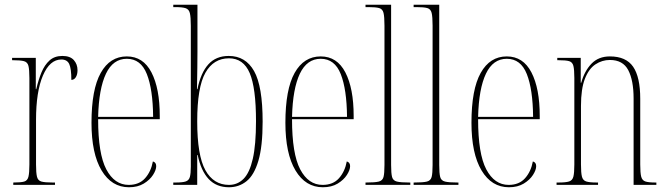

<svg xmlns="http://www.w3.org/2000/svg" viewBox="-20 -780 2813 810"><path d="M36 0V-10H37Q68 -10 82 -14Q96 -18 100 -34.5Q104 -51 104 -86V-450Q104 -486 100 -502Q96 -518 81 -522Q66 -526 34 -526H31V-536H131V-404H133Q142 -443 155 -474.5Q168 -506 189 -525Q210 -544 243 -544Q276 -544 291.5 -526.5Q307 -509 307 -484Q307 -466 300 -454.5Q293 -443 281 -443Q281 -491 272 -510Q263 -529 239 -529Q190 -529 161 -461Q132 -393 132 -274V-86Q132 -51 136 -34.5Q140 -18 155 -14Q170 -10 201 -10H212V0Z M524 10Q451 10 408.5 -61Q366 -132 366 -262Q366 -403 405 -472.5Q444 -542 515 -542Q584 -542 619 -474.5Q654 -407 654 -291V-277H394Q394 -131 428.5 -65.5Q463 0 523 0Q567 0 592 -28Q617 -56 625 -99Q639 -95 639 -79Q639 -63 625.5 -42Q612 -21 586.5 -5.5Q561 10 524 10ZM626 -287Q625 -403 599.5 -467.5Q574 -532 515 -532Q457 -532 427 -469Q397 -406 394 -287Z M946 10Q893 10 860.5 -24.5Q828 -59 814 -126H812V0H711V-10H721Q750 -10 763.5 -14.5Q777 -19 781 -33.5Q785 -48 785 -77V-671Q785 -708 781 -724.5Q777 -741 763 -745.5Q749 -750 720 -750H711V-760H813V-561Q813 -535 812.5 -496Q812 -457 811 -404H813Q827 -473 859 -508.5Q891 -544 945 -544Q1016 -544 1052 -480Q1088 -416 1088 -267Q1088 -162 1070 -101.5Q1052 -41 1020 -15.5Q988 10 946 10ZM946 0Q982 0 1007.5 -25.5Q1033 -51 1046.5 -110Q1060 -169 1060 -269Q1060 -409 1033.5 -471.5Q1007 -534 946 -534Q881 -534 846.5 -473Q812 -412 812 -268Q812 -124 846.5 -62Q881 0 946 0Z M1342 10Q1269 10 1226.5 -61Q1184 -132 1184 -262Q1184 -403 1223 -472.5Q1262 -542 1333 -542Q1402 -542 1437 -474.5Q1472 -407 1472 -291V-277H1212Q1212 -131 1246.5 -65.5Q1281 0 1341 0Q1385 0 1410 -28Q1435 -56 1443 -99Q1457 -95 1457 -79Q1457 -63 1443.5 -42Q1430 -21 1404.5 -5.5Q1379 10 1342 10ZM1444 -287Q1443 -403 1417.5 -467.5Q1392 -532 1333 -532Q1275 -532 1245 -469Q1215 -406 1212 -287Z M1522 0V-10H1525Q1562 -10 1578 -14Q1594 -18 1598 -33.5Q1602 -49 1602 -84V-672Q1602 -709 1598 -725.5Q1594 -742 1579.5 -746Q1565 -750 1535 -750H1522V-760H1630V-84Q1630 -49 1634 -33.5Q1638 -18 1654.5 -14Q1671 -10 1707 -10H1711V0Z M1725 0V-10H1728Q1765 -10 1781 -14Q1797 -18 1801 -33.5Q1805 -49 1805 -84V-672Q1805 -709 1801 -725.5Q1797 -742 1782.5 -746Q1768 -750 1738 -750H1725V-760H1833V-84Q1833 -49 1837 -33.5Q1841 -18 1857.5 -14Q1874 -10 1910 -10H1914V0Z M2127 10Q2054 10 2011.5 -61Q1969 -132 1969 -262Q1969 -403 2008 -472.5Q2047 -542 2118 -542Q2187 -542 2222 -474.5Q2257 -407 2257 -291V-277H1997Q1997 -131 2031.5 -65.5Q2066 0 2126 0Q2170 0 2195 -28Q2220 -56 2228 -99Q2242 -95 2242 -79Q2242 -63 2228.5 -42Q2215 -21 2189.5 -5.5Q2164 10 2127 10ZM2229 -287Q2228 -403 2202.5 -467.5Q2177 -532 2118 -532Q2060 -532 2030 -469Q2000 -406 1997 -287Z M2328 0V-10H2336Q2367 -10 2381 -14.5Q2395 -19 2399 -35Q2403 -51 2403 -86V-451Q2403 -486 2399 -502Q2395 -518 2381 -522Q2367 -526 2336 -526H2331V-536H2430V-431H2432Q2446 -481 2475.5 -511.5Q2505 -542 2553 -542Q2621 -542 2651 -498.5Q2681 -455 2681 -363V-86Q2681 -51 2685 -35Q2689 -19 2702.5 -14.5Q2716 -10 2745 -10H2749V0H2653V-364Q2653 -441 2630.5 -484Q2608 -527 2553 -527Q2520 -527 2492 -508.5Q2464 -490 2447.5 -447.5Q2431 -405 2431 -333V-86Q2431 -51 2435 -35Q2439 -19 2453 -14.5Q2467 -10 2497 -10H2503V0Z"/></svg>

Font: Noto Serif Display ExtraCondensed Thin
Style: Regular
Weight: 100
Width: 2
Designer: Monotype Design Team
Foundry: Monotype Imaging Inc.
Version: Version 2.009